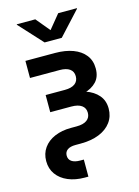

<svg xmlns="http://www.w3.org/2000/svg" viewBox="-140 -833 808 1114"><g transform="rotate(-15 264.0 -276.5)"><path d="M226.1 204.1Q169.9 204.1 126.7 185.8Q83.5 167.5 59.1 133.8Q34.7 100.1 34.7 54.2Q34.7 8.8 58.6 -24.9Q82.5 -58.6 125.2 -76.9Q168 -95.2 223.1 -95.2H257.3Q297.9 -95.2 319.3 -110.8Q340.8 -126.5 340.8 -154.8Q340.8 -183.6 319.3 -199Q297.9 -214.4 257.3 -214.4H130.9V-317.4H246.6Q286.1 -317.4 307.1 -333Q328.1 -348.6 328.1 -377.9Q328.1 -406.2 307.1 -421.4Q286.1 -436.5 246.6 -436.5H68.8V-539.1H246.1Q308.1 -539.1 354 -522Q399.9 -504.9 425.8 -471.9Q451.7 -439 451.7 -391.1Q451.7 -341.3 424.1 -312.3Q396.5 -283.2 349.6 -270.8Q302.7 -258.3 245.1 -258.3H130.9V-292.5H253.4Q313.5 -292.5 361.1 -276.1Q408.7 -259.8 436.3 -227.5Q463.9 -195.3 463.9 -147.5Q463.9 -100.6 438.2 -65.7Q412.6 -30.8 365.5 -11.7Q318.4 7.3 254.4 7.3H223.6Q191.4 7.3 174.6 19.5Q157.7 31.7 157.7 54.2Q157.7 77.1 175.5 89.4Q193.4 101.6 226.6 101.6H248V204.1ZM186.5 -757.3 255.9 -673.8 324.2 -757.3H436.5V-754.4L307.1 -613.8H204.1L75.2 -754.4V-757.3Z"/></g></svg>

Font: Inter 18pt SemiBold
Style: Regular
Weight: 600
Designer: Rasmus Andersson
Foundry: rsms
Version: Version 4.001;git-66647c0bb